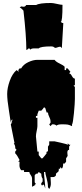

<svg xmlns="http://www.w3.org/2000/svg" viewBox="-20 -1139 544 1278"><path d="M321.3 -830.1Q250 -830.1 237.8 -816.9Q222.2 -816.9 205.6 -816.9Q189 -816.9 180.2 -808.1Q180.2 -816.9 170.9 -816.9Q160.2 -806.2 155.3 -806.2Q155.3 -900.9 136.2 -1067.9Q134.8 -1069.3 129.4 -1075.7Q118.7 -1087.9 110.8 -1087.9L120.1 -1096.2L137.2 -1094.2Q148.4 -1094.2 154.3 -1105.5H220.7Q242.2 -1119.1 319.3 -1119.1Q333 -1119.1 358.9 -1113Q384.8 -1106.9 396 -1106.9Q396 -993.2 384.3 -993.2Q393.6 -984.9 401.4 -984.9L391.6 -818.4L383.8 -827.6H374.5L351.1 -820.3Q343.8 -820.3 338.9 -825.2Q334 -830.1 321.3 -830.1ZM219.2 -231.4 229 -129.9H237.8V-106.9L254.9 -85H262.7Q280.3 -104.5 290.5 -118.7Q289.1 -120.1 289.1 -123Q289.1 -126 291.5 -129.2Q293.9 -132.3 295.4 -132.3Q296.9 -132.3 299.3 -129.9V-163.1L307.6 -175.8V-198.2H343.3Q350.6 -197.3 386.2 -188.7Q421.9 -180.2 432.6 -175.8L430.2 -186L439.9 -175.8H448.7L439.9 -163.1V-141.6Q428.2 -141.6 428.2 -122.6L430.2 -101.1L419.9 -85V-62.5L410.2 -50.3H400.4Q400.4 -24.4 391.6 -16.6L380.4 -27.8Q381.3 -26.9 381.3 -23.4Q381.3 -15.1 374 -15.1L371.6 -16.6Q371.6 -3.9 369.9 0.2Q368.2 4.4 362.5 8.1Q356.9 11.7 352.5 17.6V28.3Q344.7 39.6 333.5 39.6H316.4L318.4 78.6Q319.8 101.6 307.6 119.1L299.3 106.9Q299.3 79.1 290.3 47.4Q281.2 15.6 281.2 5.9H272.9Q272.9 25.9 277.1 61.5Q281.2 97.2 281.2 115.2Q272.9 90.8 272.5 90.6Q272 90.3 269.5 90.3Q262.2 90.3 262.2 95.7Q256.8 95.7 253.9 86.9Q253.9 80.1 258.8 75.2Q263.7 70.3 263.7 67.4V50.3Q254.9 39.6 254.9 17.6L237.8 5.9L229 17.6H219.2L210.9 28.3V74.2Q213.4 77.6 217.3 84.5L210.9 91.8V95.2L193.4 104V50.3Q193.4 38.1 184.3 26.1Q175.3 14.2 175.3 5.9H140.1V-6.3H120.6Q109.4 -20 109.4 -39.3Q109.4 -58.6 110.4 -62.5H101.6L110.4 -73.7Q93.8 -106.9 81.1 -118.7V-129.9L90.3 -141.6L81.1 -152.3L81.5 -157.2Q81.5 -169.9 71.8 -186H76.7L51.8 -311L62 -327.6L51.8 -321.8Q50.3 -336.9 39.1 -405.5Q27.8 -474.1 27.8 -513.7Q27.8 -553.2 44.9 -600.8Q62 -648.4 90.3 -672.4L105 -661.1L101.6 -672.4L110.4 -683.6H120.6Q135.7 -710 168.2 -725.3Q200.7 -740.7 229 -740.7H343.3Q352.5 -727.5 376.7 -716.3Q400.9 -705.1 410.2 -694.8V-672.4H419.9V-683.6H430.2L448.7 -661.1L439.9 -650.4Q449.7 -650.4 458.7 -633.1Q467.8 -615.7 478.5 -615.7V-571.3H469.7L478.5 -559.1V-480Q478.5 -454.1 472.2 -386.2Q465.8 -318.4 459.5 -311V-299.3Q441.4 -307.6 430.9 -309.6Q420.4 -311.5 392.1 -311.5Q363.8 -311.5 356.4 -302.7Q346.7 -311.5 333 -311.5L326.2 -311L316.4 -299.3L307.6 -311L316.4 -321.8V-333.5Q316.4 -343.8 307.9 -360.8Q299.3 -377.9 299.3 -390.1H290.5Q287.6 -396.5 285.2 -407Q282.7 -417.5 280.3 -420.7Q277.8 -423.8 274.2 -423.8Q270.5 -423.8 268.1 -418Q265.6 -412.1 264.6 -412.1Q263.7 -412.1 263.7 -412.6L254.9 -402.3H237.8Q228 -377.9 228 -373Q228 -368.2 229 -367.2H219.2V-355H229V-299.3Q229 -290 224.1 -267.3Q219.2 -244.6 219.2 -231.4ZM51.8 -321.8Q61.5 -331.5 61.5 -335.2Q61.5 -338.9 61.8 -340.6Q62 -342.3 62 -344.7Q51.8 -337.4 51.8 -321.8ZM219.2 81.1V92.8L217.3 84.5ZM220.2 106 219.2 98.1V92.8Q220.2 96.7 220.2 106ZM263.7 99.6Q262.2 98.1 262.2 95.7Z"/></svg>

Font: Butcherman
Style: Regular
Weight: 400
Version: Version 001.004